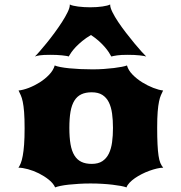

<svg xmlns="http://www.w3.org/2000/svg" viewBox="-20 -813 790 838"><path d="M60.5 -81.1Q65.9 -88.9 70.8 -101.1Q75.7 -113.3 79.3 -133.1Q83 -152.8 85.2 -181.9Q87.4 -210.9 87.4 -252.9Q87.4 -296.9 85.2 -324.2Q83 -351.6 79.3 -368.9Q75.7 -386.2 70.8 -397Q65.9 -407.7 61 -418Q80.6 -419.9 105.5 -429.4Q130.4 -439 153.6 -453.6Q176.8 -468.3 194.8 -487.3Q212.9 -506.3 218.8 -527.3Q227.5 -523.4 244.1 -520.3Q260.7 -517.1 282.7 -514.9Q304.7 -512.7 330.6 -511.5Q356.4 -510.3 384.3 -510.3Q409.7 -510.3 433.6 -512Q457.5 -513.7 477.5 -516.1Q497.6 -518.6 512.2 -521.5Q526.9 -524.4 534.2 -527.3Q540 -506.3 558.6 -487.3Q577.1 -468.3 600.8 -453.6Q624.5 -439 649.2 -429.4Q673.8 -419.9 691.9 -418Q687 -408.2 682.4 -397.7Q677.7 -387.2 674.1 -369.9Q670.4 -352.5 668.2 -325.4Q666 -298.3 666 -255.4Q666 -212.9 667.5 -183.3Q668.9 -153.8 671.9 -133.8Q674.8 -113.8 679.9 -101.6Q685.1 -89.4 692.4 -81.1Q680.2 -81.1 664.6 -77.4Q648.9 -73.7 632.1 -67.6Q615.2 -61.5 598.9 -53.2Q582.5 -44.9 568.8 -35.4Q555.2 -25.9 545.4 -15.6Q535.6 -5.4 532.2 4.9Q522.9 1.5 507.3 -1.5Q491.7 -4.4 471.2 -6.8Q450.7 -9.3 426.3 -10.7Q401.9 -12.2 375 -12.2Q348.6 -12.2 324.5 -10.7Q300.3 -9.3 280 -7.1Q259.8 -4.9 244.4 -1.7Q229 1.5 220.7 4.9Q212.4 -13.2 192.9 -28.8Q173.3 -44.4 149.9 -56.2Q126.5 -67.9 102.3 -74.5Q78.1 -81.1 60.5 -81.1ZM282.7 -254.9Q282.7 -213.4 287.8 -183.6Q293 -153.8 304.7 -134.8Q316.4 -115.7 335 -106.7Q353.5 -97.7 380.4 -97.7Q408.7 -97.7 426.8 -109.6Q444.8 -121.6 455.1 -142.6Q465.3 -163.6 469.2 -192.4Q473.1 -221.2 473.1 -254.9Q473.1 -288.6 469.2 -317.1Q465.3 -345.7 455.1 -366.5Q444.8 -387.2 426.8 -398.7Q408.7 -410.2 380.4 -410.2Q353.5 -410.2 335 -401.4Q316.4 -392.6 304.7 -373.8Q293 -355 287.8 -325.7Q282.7 -296.4 282.7 -254.9ZM132.3 -566.4Q138.7 -572.3 152.3 -587.9Q166 -603.5 183.1 -624.5Q200.2 -645.5 218 -669.7Q235.8 -693.8 250.7 -717Q265.6 -740.2 275.1 -759.8Q284.7 -779.3 284.7 -791.5V-793.5Q289.6 -790.5 299.1 -788.3Q308.6 -786.1 321 -784.4Q333.5 -782.7 347.2 -782Q360.8 -781.2 373.5 -781.2Q403.3 -781.2 427 -784.7Q450.7 -788.1 460.9 -793.5V-791.5Q460.9 -779.8 470.7 -760Q480.5 -740.2 495.8 -717.3Q511.2 -694.3 530 -669.9Q548.8 -645.5 566.2 -624.5Q583.5 -603.5 597.7 -587.9Q611.8 -572.3 618.2 -566.4Q611.3 -568.8 589.6 -571.3Q567.9 -573.7 537.1 -573.7Q507.8 -573.7 491.2 -571.3Q474.6 -568.8 465.8 -566.4Q461.9 -574.2 454.8 -585Q447.8 -595.7 437 -608.2Q426.3 -620.6 411.4 -634Q396.5 -647.5 377 -660.2Q355.5 -647.5 339.1 -634Q322.8 -620.6 311 -608.2Q299.3 -595.7 291.7 -585Q284.2 -574.2 279.8 -566.4Q276.4 -567.9 268.6 -569.1Q260.7 -570.3 250 -571.5Q239.3 -572.8 226.1 -573.2Q212.9 -573.7 198.7 -573.7Q168.5 -573.7 153.8 -571.5Q139.2 -569.3 132.3 -566.4Z"/></svg>

Font: Arbutus
Style: Regular
Weight: 400
Designer: Karolina Lach
Foundry: Sorkin Type Co.
Version: Version 1.003